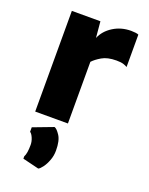

<svg xmlns="http://www.w3.org/2000/svg" viewBox="-155 -645 775 998"><g transform="rotate(20 232.5 -146.0)"><path d="M68 0V-557H226L234 -467.5Q251.5 -510 295 -537.5Q338.5 -565 394 -565Q406 -565 418 -563.5Q430 -562 435 -559V-380Q428.5 -384.5 414.5 -389.2Q400.5 -394 375 -394Q325 -394 295 -376.2Q265 -358.5 249 -341V0ZM184 273 94 251V238Q105 219 105 171Q105 151.5 96.5 132.2Q88 113 79 108V83L190 41Q203 44.5 221 71.8Q239 99 239 154Q239 182.5 229.2 208.2Q219.5 234 206.5 251.5Q193.5 269 184 273Z"/></g></svg>

Font: Merriweather Sans Black
Style: Regular
Weight: 900
Designer: Eben Sorkin
Foundry: Eben Sorkin
Version: Version 1.008; ttfautohint (v1.7.19-72a1) -l 8 -r 50 -G 200 